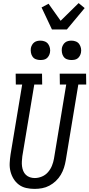

<svg xmlns="http://www.w3.org/2000/svg" viewBox="-20 -1210 576 1238"><path d="M203 8Q175 8 148.5 2Q122 -4 101.5 -19.5Q81 -35 67.5 -57Q54 -79 47.5 -105Q41 -131 42.5 -159Q44 -187 48 -214L123 -665H82L81 -735H251L252 -665H201L124 -203Q122 -186 121 -170Q120 -154 122 -138Q124 -122 130 -107.5Q136 -93 147 -82.5Q158 -72 173 -67Q188 -62 204 -62Q227 -62 250 -71.5Q273 -81 289.5 -100Q306 -119 315 -141.5Q324 -164 328 -187L407 -665H366L365 -735H535L536 -665H485L404 -176Q400 -152 392.5 -128.5Q385 -105 372 -83Q359 -61 340 -43Q321 -25 298.5 -13Q276 -1 251.5 3.5Q227 8 203 8ZM440 -823Q425 -823 411.5 -828Q398 -833 390 -844.5Q382 -856 379.5 -870.5Q377 -885 379 -900Q381 -910 386.5 -920Q392 -930 400.5 -936.5Q409 -943 419.5 -945.5Q430 -948 441 -948Q456 -948 469.5 -942.5Q483 -937 491 -925.5Q499 -914 502 -899.5Q505 -885 502 -870Q500 -860 494.5 -850Q489 -840 480.5 -833.5Q472 -827 461.5 -825Q451 -823 440 -823ZM240 -823Q225 -823 211.5 -828Q198 -833 190 -844.5Q182 -856 179.5 -870.5Q177 -885 179 -900Q181 -910 186.5 -920Q192 -930 200.5 -936.5Q209 -943 219.5 -945.5Q230 -948 241 -948Q256 -948 269.5 -942.5Q283 -937 291 -925.5Q299 -914 302 -899.5Q305 -885 302 -870Q300 -860 294.5 -850Q289 -840 280.5 -833.5Q272 -827 261.5 -825Q251 -823 240 -823ZM315 -1020 248 -1162 293 -1186 371 -1076 487 -1190 526 -1158 411 -1020Z"/></svg>

Font: Iosevka Curly Slab
Style: Italic
Weight: 400
Italic angle: -9°
Monospace: yes
Designer: Belleve Invis
Foundry: Belleve Invis
Version: Version 22.1.2; ttfautohint (v1.8.4)